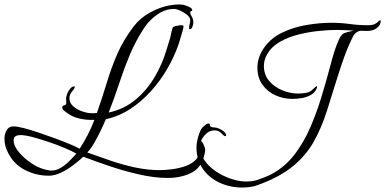

<svg xmlns="http://www.w3.org/2000/svg" viewBox="-21 -761 1725 860"><path d="M730 36Q672 36 605 21Q538 6 472.5 -16Q407 -38 352 -59Q334 -42 308 -22Q282 -2 253 12Q224 26 198 26Q141 26 91 0.5Q41 -25 15 -77Q-1 -107 -1 -140Q-1 -160 8.5 -177.5Q18 -195 40 -195Q55 -195 84.5 -187.5Q114 -180 151 -167.5Q188 -155 225 -141.5Q262 -128 291.5 -115.5Q321 -103 336 -95Q356 -126 372.5 -158Q389 -190 402 -224H386Q358 -224 329 -231.5Q300 -239 277 -257Q272 -260 265 -266Q258 -272 258 -279Q258 -287 262.5 -288Q267 -289 271.5 -291Q276 -293 276 -303Q276 -307 275.5 -311Q275 -315 275 -319Q275 -328 280 -341Q285 -354 293.5 -364Q302 -374 312 -374Q314 -374 314 -372Q314 -365 302 -351.5Q290 -338 290 -321Q290 -300 307 -285Q324 -270 347.5 -262Q371 -254 388 -254Q395 -254 401 -254Q407 -254 413 -255Q438 -326 457.5 -391Q477 -456 504 -518.5Q531 -581 578 -643Q607 -681 653 -706Q699 -731 745 -738Q763 -741 782 -741Q790 -741 797 -740Q804 -739 811 -736Q816 -735 828 -729Q840 -723 840 -716Q840 -711 835.5 -711Q831 -711 831 -705Q831 -698 838 -686.5Q845 -675 845 -659Q845 -653 841 -641.5Q837 -630 829 -630Q826 -630 826 -636Q826 -645 828.5 -653.5Q831 -662 831 -671Q831 -683 817 -694.5Q803 -706 786 -713.5Q769 -721 759 -721Q719 -721 683 -695.5Q647 -670 626 -638Q586 -577 560 -514.5Q534 -452 513 -388Q492 -324 466 -257Q535 -272 585.5 -314Q636 -356 670.5 -414Q705 -472 724 -535L742 -594Q744 -605 746.5 -615.5Q749 -626 752 -636Q754 -642 769.5 -645Q785 -648 790 -648Q792 -648 796.5 -647.5Q801 -647 801 -642Q801 -637 796 -619.5Q791 -602 785.5 -584Q780 -566 778 -560Q759 -506 728 -452.5Q697 -399 655 -352.5Q613 -306 562.5 -273Q512 -240 453 -227Q444 -205 430.5 -177Q417 -149 402 -122.5Q387 -96 370 -78Q420 -60 474 -41.5Q528 -23 584 -11Q640 1 693 1Q716 1 746 -2.5Q776 -6 805.5 -15.5Q835 -25 854 -43.5Q873 -62 873 -92Q873 -101 871 -109Q869 -117 869 -125Q869 -131 873 -131Q883 -131 890.5 -114.5Q898 -98 898 -90V-86Q888 -16 841.5 10Q795 36 730 36ZM210 3Q231 3 251.5 -9.5Q272 -22 290 -40Q308 -58 321 -73Q302 -84 269 -98Q236 -112 197.5 -125Q159 -138 125 -147Q91 -156 70 -156Q58 -156 49 -151Q40 -146 40 -132Q40 -110 58.5 -86Q77 -62 101.5 -43Q126 -24 145 -15Q174 -1 204 3ZM1063 79Q1010 79 963 57.5Q916 36 887.5 -4.5Q859 -45 859 -102Q859 -114 862.5 -131.5Q866 -149 872.5 -166Q879 -183 887 -191Q891 -195 899 -201.5Q907 -208 912 -208Q919 -208 919 -203Q919 -198 920 -196Q924 -192 929.5 -191Q935 -190 941 -190Q948 -190 960 -185Q972 -180 982 -172Q992 -164 992 -153Q992 -151 990 -151Q982 -151 970.5 -164Q959 -177 940 -177Q914 -177 894.5 -154Q875 -131 875 -105Q875 -71 895.5 -42Q916 -13 948 8Q980 29 1015.5 40.5Q1051 52 1081 52Q1092 52 1103 51Q1114 50 1124 47Q1144 41 1163 33.5Q1182 26 1201 16Q1259 -17 1299.5 -70.5Q1340 -124 1368 -188.5Q1396 -253 1416.5 -319.5Q1437 -386 1453 -446Q1458 -465 1466.5 -496Q1475 -527 1486 -557Q1497 -587 1507 -601Q1514 -612 1533 -616.5Q1552 -621 1563 -624Q1544 -625 1525.5 -626Q1507 -627 1488 -627Q1454 -627 1408.5 -622.5Q1363 -618 1316.5 -606.5Q1270 -595 1232.5 -573.5Q1195 -552 1175 -517Q1161 -492 1161 -466Q1161 -426 1184.5 -398.5Q1208 -371 1243.5 -356.5Q1279 -342 1314 -342Q1331 -342 1349 -345Q1364 -347 1374.5 -356Q1385 -365 1396 -375Q1396 -376 1396.5 -375.5Q1397 -375 1397 -375Q1399 -375 1399 -369Q1399 -367 1398 -366Q1390 -346 1371 -335.5Q1352 -325 1330 -321.5Q1308 -318 1289 -318Q1248 -318 1212 -334.5Q1176 -351 1154 -382.5Q1132 -414 1132 -457Q1132 -501 1157 -540Q1188 -588 1240 -613.5Q1292 -639 1351.5 -649Q1411 -659 1463 -659Q1505 -659 1545.5 -653.5Q1586 -648 1626 -648Q1648 -648 1659 -654Q1670 -660 1674.5 -665.5Q1679 -671 1682 -671Q1684 -671 1684 -666Q1684 -651 1671.5 -639.5Q1659 -628 1645 -625Q1634 -622 1621 -622.5Q1608 -623 1597 -623Q1586 -623 1576.5 -616.5Q1567 -610 1562 -601Q1540 -558 1523.5 -513Q1507 -468 1493 -423Q1466 -335 1442 -260.5Q1418 -186 1383.5 -125Q1349 -64 1290.5 -16Q1232 32 1136 67Q1119 74 1100 76.5Q1081 79 1063 79Z"/></svg>

Font: Beau Rivage
Style: Regular
Weight: 400
Designer: Robert E. Leuschke
Foundry: Robert E. Leuschke
Version: Version 1.010; ttfautohint (v1.8.3)